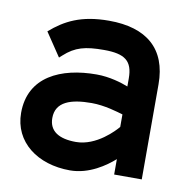

<svg xmlns="http://www.w3.org/2000/svg" viewBox="-61 -520 565 589"><g transform="rotate(10 221.5 -225.5)"><path d="M16 -137C16 -46 93 11 194 11C254 11 304 -25 330 -48V0H416V-296C416 -407 350 -462 233 -462C146 -462 97 -436 52 -397L101 -324L110 -332C144 -363 175 -371 233 -371C298 -371 323 -353 323 -298V-273C303 -281 265 -293 224 -293C113 -293 16 -250 16 -137ZM113 -138C113 -189 160 -204 224 -204C265 -204 306 -191 323 -186V-147C313 -135 261 -78 197 -78C144 -78 113 -97 113 -138Z"/></g></svg>

Font: Charger Sport
Style: BdNrw
Weight: 700
Designer: Jasper
Foundry: Cannot Into Space Fonts
Version: Version 1.1